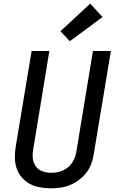

<svg xmlns="http://www.w3.org/2000/svg" viewBox="-20 -1011 640 1039"><path d="M254 8Q224 8 194.5 2.5Q165 -3 140.5 -16.5Q116 -30 97.5 -51.5Q79 -73 70 -100Q61 -127 60.5 -157Q60 -187 65 -217L151 -735H247L160 -204Q155 -179 157.5 -155Q160 -131 173 -112Q186 -93 208.5 -84.5Q231 -76 255 -76Q255 -76 255.5 -76Q256 -76 256 -76Q271 -76 287 -78.5Q303 -81 318 -87.5Q333 -94 346.5 -104.5Q360 -115 369.5 -129Q379 -143 384.5 -158Q390 -173 393 -189L483 -735H580L487 -175Q483 -149 473.5 -123.5Q464 -98 447 -76Q430 -54 407 -37Q384 -20 358.5 -9.5Q333 1 306.5 4.5Q280 8 254 8ZM358 -788 307 -842 468 -991 535 -919Z"/></svg>

Font: Iosevka Curly MdExObl
Style: Regular
Weight: 500
Width: 7
Italic angle: -9°
Monospace: yes
Designer: Belleve Invis
Foundry: Belleve Invis
Version: Version 11.1.0; ttfautohint (v1.8.3)